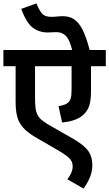

<svg xmlns="http://www.w3.org/2000/svg" viewBox="-20 -916 642 1129"><path d="M602.1 -622.1H507.3C493.2 -674.8 479 -715.3 464.4 -743.7C433.1 -802.7 397.9 -820.8 347.2 -820.8C324.2 -820.8 306.2 -816.9 282.2 -816.9C256.8 -816.9 238.3 -823.2 227.1 -836.4C215.8 -849.6 204.6 -869.1 194.3 -896L105 -863.8C125 -808.6 147.9 -771.5 173.3 -752.9C198.2 -734.4 227.5 -725.1 260.3 -725.1C278.3 -725.1 293.9 -727.1 311 -727.1C334 -727.1 352.5 -719.7 367.2 -705.1C381.3 -690.9 393.6 -663.6 404.3 -622.1H0V-526.9H71.8V-319.8C71.8 -266.6 77.6 -235.4 87.9 -210C106.9 -164.6 144.5 -134.3 195.8 -105L304.2 -42C333.5 -25.4 355.5 -11.7 370.1 -0.5C399.4 21.5 407.2 38.6 407.2 64C407.2 89.4 392.1 118.2 376 138.2L471.2 192.9C482.9 177.7 494.6 157.7 505.9 133.3C517.1 108.4 522.9 82.5 522.9 55.2C522.9 22.5 515.1 -5.4 499.5 -27.8C483.9 -49.8 455.6 -73.2 415 -97.2L286.1 -170.9C194.3 -221.7 186 -241.2 186 -351.1V-526.9H400.9V-393.1C400.9 -368.2 399.4 -350.6 396.5 -340.3C393.6 -329.6 388.2 -320.3 380.9 -313C371.6 -303.7 353 -296.4 324.2 -292L345.2 -195.8C407.7 -201.7 450.2 -218.8 477.1 -248C504.9 -277.3 515.1 -314 515.1 -381.8V-526.9H602.1Z"/></svg>

Font: Noto Reveo Sans
Style: Regular
Weight: 600
Designer: Monotype Design Team
Foundry: Monotype Imaging Inc.
Version: Version 2.007